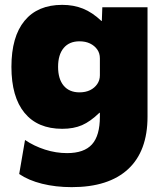

<svg xmlns="http://www.w3.org/2000/svg" viewBox="-20 -550 681 790"><path d="M275 220Q209 220 153 206Q97 192 59 166L83 26Q120 51 165 65.5Q210 80 256 80Q326 80 358.5 44Q391 8 391 -70V-86H389Q352 -50 317.5 -35Q283 -20 236 -20Q135 -20 81 -85.5Q27 -151 27 -275Q27 -399 81 -464.5Q135 -530 236 -530Q283 -530 321.5 -514.5Q360 -499 397 -464H399L401 -520H587V-70Q587 72 507 146Q427 220 275 220ZM307 -170Q332 -170 350.5 -179Q369 -188 380 -204Q391 -220 391 -240V-310Q391 -331 380 -346.5Q369 -362 350.5 -371Q332 -380 307 -380Q265 -380 242 -352.5Q219 -325 219 -275Q219 -225 242 -197.5Q265 -170 307 -170Z"/></svg>

Font: M PLUS 2 Thin Black
Style: Regular
Weight: 900
Version: Version 1.001